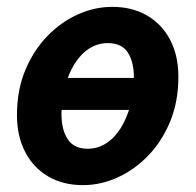

<svg xmlns="http://www.w3.org/2000/svg" viewBox="-20 -528 571 560"><path d="M222 12Q164.2 12 120.8 -13.3Q77.3 -38.7 53.4 -84.8Q29.5 -130.9 29.5 -192.5Q29.5 -264.6 53.4 -322.4Q77.2 -380.2 117.3 -421.9Q157.4 -463.6 206.8 -485.8Q256.2 -508 307.4 -508Q365.6 -508 409.1 -482.7Q452.5 -457.4 476.4 -411.5Q500.3 -365.6 500.3 -304Q500.3 -232.3 476.5 -174.1Q452.6 -115.9 412.5 -74.4Q372.4 -32.9 323 -10.4Q273.6 12 222 12ZM235.8 -94.2Q265 -94.2 289.7 -110Q314.3 -125.8 332.2 -154.5Q350 -183.2 360.3 -220.8Q370.6 -258.5 370.6 -301.1Q370.6 -347.6 352.7 -375Q334.8 -402.3 294 -402.3Q265.2 -402.3 240.4 -386.5Q215.5 -370.7 197.7 -342Q179.8 -313.3 169.5 -276.1Q159.3 -239 159.3 -195.4Q159.3 -149.3 177.6 -121.7Q195.9 -94.2 235.8 -94.2ZM141.3 -207.3 160.1 -300.7H389.4L370.6 -207.3Z"/></svg>

Font: Source Sans 3 VF
Style: Italic
Weight: 200
Italic angle: -11°
Designer: Paul D. Hunt
Foundry: Adobe Systems Incorporated
Version: Version 3.042;hotconv 1.0.118;makeotfexe 2.5.65603